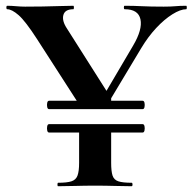

<svg xmlns="http://www.w3.org/2000/svg" viewBox="-20 -645 667 665"><path d="M149.9 -215H474Q479 -215 480.5 -207.8Q482 -200.5 480.5 -193.2Q479 -186 474 -186H149.9Q145 -186 143.5 -193.2Q142 -200.5 143.5 -207.8Q145 -215 149.9 -215ZM149.9 -296H474Q479 -296 480.5 -288.8Q482 -281.5 480.5 -274.2Q479 -267 474 -267H149.9Q145 -267 143.5 -274.2Q142 -281.5 143.5 -288.8Q145 -296 149.9 -296ZM318 -278 441 -487Q474 -543 466.5 -578Q459 -613 412 -613Q409 -613 409 -619Q409 -625 411.5 -625Q444 -625 472 -623.5Q500 -622 547 -622Q572 -622 587.5 -623.5Q603 -625 625 -625Q627 -625 627 -619Q627 -613 625 -613Q605 -613 577 -595.5Q549 -578 521 -548Q493 -518 469 -478L346 -273ZM260 -274 108 -510Q68 -572 44.5 -592.5Q21 -613 5 -613Q2 -613 2 -619Q2 -625 5 -625Q20 -625 36 -623.5Q52 -622 67 -622Q95 -622 126.9 -622.5Q158.9 -623 187.4 -624Q216 -625 234 -625Q236 -625 236 -619Q236 -613 234 -613Q205 -613 199.5 -593Q194 -573 212 -546L356 -319ZM365 -202V-81Q365 -52 369.8 -37Q374.7 -22 390 -17Q405.3 -12 436 -12Q439 -12 439 -6Q439 0 435.7 0Q410.4 0 378.5 -1Q346.6 -2 309.3 -2Q273 -2 240 -1Q207 0 181 0Q179 0 179 -6Q179 -12 181.4 -12Q211.8 -12 227.4 -17Q243 -22 248.5 -37Q254 -52 254 -81V-202ZM254 -282V-310L365 -319V-282Z"/></svg>

Font: Cormorant Infant Light
Style: Regular
Weight: 300
Designer: Christian Thalmann (Catharsis Fonts)
Foundry: Catharsis Fonts
Version: Version 4.001